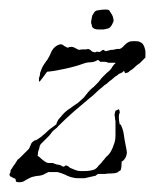

<svg xmlns="http://www.w3.org/2000/svg" viewBox="-20 -368 326 404"><path d="M15 15Q13 13 13 11Q13 11 13 10Q13 9 12 8Q6 6 4 4Q0 4 0 -2Q2 -4 2 -6Q2 -10 3 -11Q5 -13 6.5 -16Q8 -19 10 -21Q12 -24 14 -27Q16 -30 17 -32Q20 -34 23 -37Q26 -40 29 -43L41 -55Q42 -57 43 -59.5Q44 -62 45 -64Q46 -68 52 -72Q53 -73 56 -73L65 -79Q67 -80 71 -84Q74 -86 80 -92Q84 -96 90 -100L98 -106Q100 -108 99 -108Q99 -110 100 -111Q102 -116 105 -119Q109 -123 111 -126Q119 -135 129 -141Q134 -145 139.5 -148.5Q145 -152 149 -156Q151 -158 154 -160.5Q157 -163 159 -166Q162 -170 164.5 -173Q167 -176 169 -178Q174 -183 177 -185L184 -192Q188 -196 190.5 -199.5Q193 -203 196 -206Q200 -210 203 -213Q206 -216 210 -219Q215 -224 216 -227Q220 -233 223 -235V-236H207Q205 -238 200 -238H191Q190 -239 189 -240Q188 -241 186 -242Q178 -237 171 -237Q163 -237 155 -234Q147 -231 138 -228.5Q129 -226 120 -224Q111 -222 100.5 -220Q90 -218 79 -217L71 -206Q64 -196 62 -196V-204Q64 -208 64 -211Q64 -215 66 -219Q69 -228 75 -236Q77 -238 77 -240Q79 -240 79 -241Q79 -242 80 -243Q85 -251 89 -261Q95 -271 104 -274Q109 -276 113 -273Q115 -271 117.5 -270Q120 -269 121 -268Q122 -267 126 -269Q130 -270 134 -269L146 -263Q149 -264 155 -264Q157 -264 160 -264Q163 -264 165 -265Q170 -264 172 -261Q175 -258 181 -258Q183 -260 186 -259Q190 -258 192 -260L195 -262Q195 -263 198 -263Q203 -259 205 -261Q207 -261 213 -263Q219 -263 222 -264Q224 -265 227 -265Q230 -265 232 -265Q237 -267 242 -273Q249 -280 255 -281Q262 -282 271 -281Q280 -278 282 -273Q284 -270 286 -261V-247L274 -235Q268 -231 266 -229Q261 -224 258 -222Q256 -221 255 -220Q254 -219 252 -218Q252 -216 244 -214Q242 -216 242 -216Q242 -218 241 -219Q237 -215 234 -214Q230 -213 226 -209Q222 -207 219 -204Q216 -201 213 -199Q210 -197 207 -194Q204 -191 200 -189Q196 -185 192 -182Q188 -179 184 -175Q180 -171 176 -167.5Q172 -164 168 -161L135 -133Q127 -126 119 -118.5Q111 -111 103 -103Q100 -99 97 -97Q94 -95 90 -91Q86 -85 83 -82L67 -66Q63 -62 63 -57L60 -48Q60 -43 59 -40Q62 -39 68 -33Q74 -28 78 -26Q80 -25 84 -25H91L99 -22Q102 -22 108 -20Q109 -19 110 -19L111 -18Q113 -17 114 -17.5Q115 -18 116 -18Q117 -21 122 -19L125 -17Q125 -17 127 -15Q132 -13 138 -10.5Q144 -8 151 -8H158Q168 -8 178 -11Q184 -14 187 -19Q189 -21 191.5 -23.5Q194 -26 196 -29Q199 -32 201.5 -35.5Q204 -39 207 -41Q213 -47 217 -57Q219 -62 221 -68Q223 -74 223 -82V-113Q222 -117 222 -120Q222 -123 221 -125Q221 -129 223 -135Q228 -137 229 -138H230Q232 -136 232 -131Q230 -127 230 -123Q230 -114 232 -106H234Q236 -102 238 -96Q240 -90 241 -82Q242 -74 243.5 -67Q245 -60 246 -54Q246 -53 246.5 -51Q247 -49 247 -47Q247 -44 245 -38Q241 -30 236 -28Q236 -16 234 -10Q232 -8 230 -8Q230 -7 229 -6.5Q228 -6 227 -5Q224 -4 221 -3.5Q218 -3 214 -3Q205 -3 201 -2H186Q184 0 183 0Q182 2 180 2Q176 3 171 4Q166 5 158 7Q151 7 145 7Q139 7 135 6Q125 4 118 0Q109 -4 101 -6H82L70 0Q64 2 60 2Q57 2 49 4Q45 5 41.5 7Q38 9 34 11Q27 17 15 15ZM188 -306Q173 -306 173 -316Q171 -320 172 -324L174 -335Q176 -338 178 -341.5Q180 -345 184 -346Q190 -347 194 -347.5Q198 -348 202 -348Q208 -348 210 -346Q217 -336 218 -331Q220 -323 218 -321Q213 -309 207 -308L198 -306Z"/></svg>

Font: Estonia
Style: Regular
Weight: 400
Designer: Robert E. Leuschke
Foundry: Robert E. Leuschke
Version: Version 1.014; ttfautohint (v1.8.3)